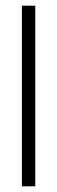

<svg xmlns="http://www.w3.org/2000/svg" viewBox="-20 -655 201 675"><path d="M57 0V-635H104V0Z"/></svg>

Font: Alumni Sans Thin Light
Style: Regular
Weight: 300
Version: Version 1.018